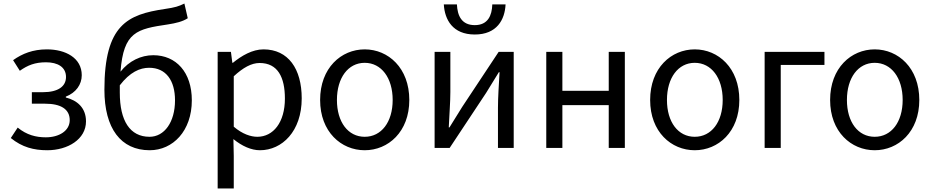

<svg xmlns="http://www.w3.org/2000/svg" viewBox="-20 -836 5266 1085"><path d="M247 13C363 13 466 -49 466 -150C466 -227 416 -269 352 -285V-290C409 -312 442 -358 442 -411C442 -509 350 -557 245 -557C166 -557 106 -533 54 -496L92 -436C136 -467 177 -484 240 -484C306 -484 353 -457 353 -401C353 -348 309 -315 222 -315H160V-250H235C324 -250 374 -219 374 -157C374 -97 314 -60 239 -60C184 -60 131 -73 80 -115L41 -56C105 -4 171 13 247 13Z M825 -63C714 -63 657 -154 657 -312C657 -327 657 -340 657 -354C714 -428 770 -453 823 -453C918 -453 969 -381 969 -269C969 -146 909 -63 825 -63ZM1022 -816C989 -800 971 -794 910 -785C702 -754 570 -697 570 -329C570 -110 663 13 826 13C957 13 1064 -96 1064 -269C1064 -428 975 -524 846 -524C777 -524 709 -492 661 -431C678 -657 754 -672 929 -698C974 -705 1012 -714 1041 -733Z M1210 229H1301V45L1299 -50C1348 -10 1400 13 1449 13C1574 13 1685 -94 1685 -280C1685 -447 1609 -557 1469 -557C1406 -557 1345 -521 1296 -481H1293L1285 -543H1210ZM1434 -63C1398 -63 1350 -78 1301 -120V-405C1354 -454 1401 -480 1447 -480C1550 -480 1590 -399 1590 -279C1590 -144 1524 -63 1434 -63Z M2041 13C2174 13 2293 -91 2293 -271C2293 -452 2174 -557 2041 -557C1908 -557 1789 -452 1789 -271C1789 -91 1908 13 2041 13ZM2041 -63C1947 -63 1884 -146 1884 -271C1884 -396 1947 -481 2041 -481C2135 -481 2199 -396 2199 -271C2199 -146 2135 -63 2041 -63Z M2436 0H2521L2727 -311C2747 -344 2778 -394 2799 -428H2803C2799 -357 2794 -284 2794 -227V0H2883V-543H2798L2592 -232C2572 -199 2541 -149 2520 -116H2516C2519 -186 2525 -259 2525 -316V-543H2436ZM2663 -641C2788 -641 2833 -725 2837 -811H2762C2760 -748 2737 -694 2663 -694C2588 -694 2565 -748 2562 -811H2488C2493 -725 2538 -641 2663 -641Z M3067 0H3158V-242H3420V0H3511V-543H3420V-323H3158V-543H3067Z M3906 13C4039 13 4158 -91 4158 -271C4158 -452 4039 -557 3906 -557C3773 -557 3654 -452 3654 -271C3654 -91 3773 13 3906 13ZM3906 -63C3812 -63 3749 -146 3749 -271C3749 -396 3812 -481 3906 -481C4000 -481 4064 -396 4064 -271C4064 -146 4000 -63 3906 -63Z M4301 0H4392V-469H4639V-543H4301Z M4923 13C5056 13 5175 -91 5175 -271C5175 -452 5056 -557 4923 -557C4790 -557 4671 -452 4671 -271C4671 -91 4790 13 4923 13ZM4923 -63C4829 -63 4766 -146 4766 -271C4766 -396 4829 -481 4923 -481C5017 -481 5081 -396 5081 -271C5081 -146 5017 -63 4923 -63Z"/></svg>

Font: Noto Sans JP Regular
Style: Regular
Weight: 400
Designer: Ryoko NISHIZUKA (kana & ideographs); Paul D. Hunt (Latin, Greek & Cyrillic); Wenlong ZHANG (bopomofo); Sandoll Communica
Foundry: Adobe Systems Incorporated
Version: Version 1.004;PS 1.004;hotconv 1.0.82;makeotf.lib2.5.63406